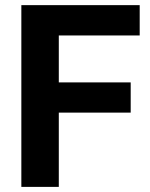

<svg xmlns="http://www.w3.org/2000/svg" viewBox="-20 -731 588 751"><path d="M491.2 -290.5H210V0H63.5V-710.9H526.4V-592.3H210V-408.7H491.2Z"/></svg>

Font: Robotiche
Style: Bold
Weight: 700
Designer: Google
Version: Version 2.001150; 2014